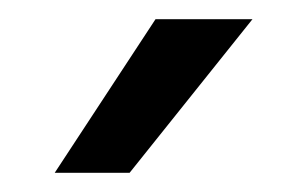

<svg xmlns="http://www.w3.org/2000/svg" viewBox="-20 -750 320 200"><path d="M142 -730H243L115 -570H37Z"/></svg>

Font: Golos UI
Style: Regular
Weight: 400
Designer: A.Korolkova, Vitaly Kuzmin
Foundry: ParaType Ltd
Version: Version 2.000